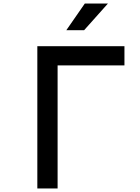

<svg xmlns="http://www.w3.org/2000/svg" viewBox="-20 -1060 790 1080"><path d="M680 -800V-692H304V0H190V-800ZM457 -1040H587L453 -890H353Z"/></svg>

Font: Martian Mono VF sWd Rg
Style: Regular
Weight: 400
Width: 6
Monospace: yes
Designer: Roman Shamin
Foundry: Evil Martians
Version: Version 1.100